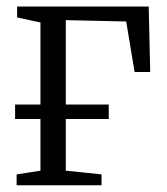

<svg xmlns="http://www.w3.org/2000/svg" viewBox="-20 -552 498 572"><path d="M29.5 0V-32.5L100.5 -43.5V-485L31 -500V-532.5H423L427.5 -337.5H381L356 -488L176 -492V-43.5L282.5 -32.5V0ZM25 -240.5H304V-197.5H25Z"/></svg>

Font: Merriweather 72pt Light
Style: Regular
Weight: 300
Version: Version 2.100